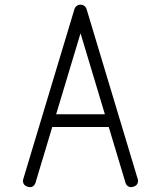

<svg xmlns="http://www.w3.org/2000/svg" viewBox="-20 -789 678 809"><path d="M421.9 -307.6 319.3 -648.9 216.6 -307.6ZM293.5 -750Q295.9 -758.3 302.9 -763.8Q309.8 -769.3 319.3 -769.3Q328.9 -769.3 335.7 -763.8Q342.5 -758.3 345 -750L560.3 -34.7Q563.2 -25.1 559.8 -17.1Q556.4 -9 549.3 -5.2Q542.2 -1.5 534.2 -0.6Q526.1 0.2 518.9 -4.6Q511.7 -9.5 508.8 -19L438.2 -253.9H200.2L129.6 -19Q126.7 -9.5 119.5 -4.6Q112.3 0.2 104.2 -0.6Q96.2 -1.5 89.1 -5.2Q82 -9 78.6 -17.1Q75.2 -25.1 78.1 -34.7Z"/></svg>

Font: Tecnico
Style: Fino
Weight: 400
Version: Version 1.3